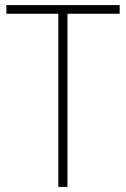

<svg xmlns="http://www.w3.org/2000/svg" viewBox="-20 -734 495 754"><path d="M245 0V-680H450V-714H5V-680H209V0Z"/></svg>

Font: Noto Sans Bengali SemiCondensed ExtraLight
Style: Regular
Weight: 200
Width: 4
Designer: Joana Ranito - Universal Thirst; Jelle Bosma - Monotype Design Team
Foundry: Universal Thirst ehf.
Version: Version 3.000